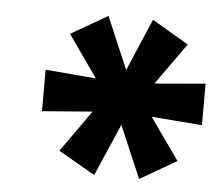

<svg xmlns="http://www.w3.org/2000/svg" viewBox="-39 -764 578 507"><g transform="rotate(5 250.0 -510.0)"><path d="M228 -299 131 -355 225 -488 240 -468 76 -455V-565L241 -551L226 -531L132 -665L229 -721L293 -571H283L347 -721L444 -664L350 -532L335 -551L500 -565V-455L336 -468L350 -488L444 -355L347 -299L283 -449H293Z"/></g></svg>

Font: Nunito Sans 10pt SemiExpanded ExtraBold
Style: Italic
Weight: 800
Width: 6
Italic angle: -9°
Designer: Vernon Adams
Foundry: Vernon Adams
Version: Version 3.101;gftools[0.9.27]